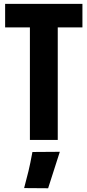

<svg xmlns="http://www.w3.org/2000/svg" viewBox="-20 -731 457 1003"><path d="M6.8 -587.9H136.2V0H281.7V-587.9H410.6V-710.9H6.8ZM106 251.5 231.4 252.4 292.5 62 149.4 63Q137.7 126.5 128.9 162.4Q120.1 198.2 106 251.5Z"/></svg>

Font: Roboto Flex
Style: wght 700 wdth 25 opsz 34 GRAD 0.00 slnt 0.00 XTRA 468 XOPQ 96 YOPQ 79 YTLC 514 YTUC 712 YTAS 750 YTDE -203.00 YTFI 738
Weight: 700
Width: 1
Designer: Berlow after Robertson
Foundry: Google
Version: Version 3.100